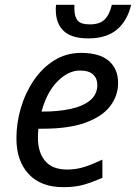

<svg xmlns="http://www.w3.org/2000/svg" viewBox="-20 -765 563 795"><path d="M242 10Q149 10 98.5 -44.5Q48 -99 48 -192Q48 -256 66.5 -318.5Q85 -381 120 -432.5Q155 -484 204.5 -515Q254 -546 316 -546Q392 -546 430.5 -513Q469 -480 469 -421Q469 -369 436.5 -326Q404 -283 335 -257.5Q266 -232 156 -232H139Q138 -223 137.5 -213Q137 -203 137 -195Q137 -134 167 -98.5Q197 -63 258 -63Q296 -63 330 -74Q364 -85 404 -104V-29Q366 -12 329.5 -1Q293 10 242 10ZM159 -303Q219 -303 270 -313.5Q321 -324 352 -348.5Q383 -373 383 -414Q383 -440 365.5 -456.5Q348 -473 311 -473Q263 -473 218.5 -428.5Q174 -384 152 -303ZM346 -606Q276 -606 243.5 -637Q211 -668 211 -725Q211 -725 211 -731Q211 -737 212 -745H288V-728Q288 -696 301.5 -680Q315 -664 352 -664Q393 -664 413.5 -684.5Q434 -705 443 -745H523Q507 -678 463.5 -642Q420 -606 346 -606Z"/></svg>

Font: Noto Sans
Style: Italic
Weight: 400
Italic angle: -12°
Designer: Monotype Design Team
Foundry: Monotype Imaging Inc.
Version: Version 2.013; ttfautohint (v1.8.4.7-5d5b)